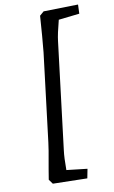

<svg xmlns="http://www.w3.org/2000/svg" viewBox="-101 -881 617 1040"><g transform="rotate(-10 207.0 -361.0)"><path d="M103 103 85 78 94 23Q117 -104 118 -122L177 -606Q180 -638 185 -696Q190 -754 193 -805L216 -825L406 -829L404 -779L289 -766Q269 -690 265 -654L193 -64Q188 -27 188 43L302 56L292 107Z"/></g></svg>

Font: Andada Pro SemiBold
Style: Italic
Weight: 600
Italic angle: -6.99998°
Designer: Carolina Giovagnoli
Foundry: Huerta Tipografica
Version: Version 3.005